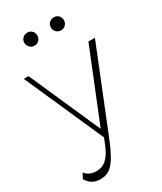

<svg xmlns="http://www.w3.org/2000/svg" viewBox="-240 -863 973 1152"><g transform="rotate(-30 246.5 -287.0)"><path d="M102 204Q72 204 49 193Q26 182 6 151L25 115Q40 134 59.5 142Q79 150 103 150Q126 150 147.5 140.5Q169 131 190 103.5Q211 76 231 23L242 -5L236 -23L448 -548H493L265 19Q235 93 209.5 133.5Q184 174 158.5 189Q133 204 102 204ZM253 23 0 -548H33L259 -37ZM156 -688Q137 -688 124 -701.5Q111 -715 111 -733Q111 -752 124 -765Q137 -778 156 -778Q176 -778 188.5 -765Q201 -752 201 -733Q201 -715 188.5 -701.5Q176 -688 156 -688ZM340 -688Q321 -688 308 -701.5Q295 -715 295 -733Q295 -752 308 -765Q321 -778 340 -778Q360 -778 372.5 -765Q385 -752 385 -733Q385 -715 372.5 -701.5Q360 -688 340 -688Z"/></g></svg>

Font: Savate ExtraLight
Style: Regular
Weight: 200
Designer: Max Esnée
Foundry: Plomb Type
Version: Version 2.000